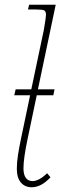

<svg xmlns="http://www.w3.org/2000/svg" viewBox="-20 -780 258 810"><path d="M140 -403H210L205 -378H135L96 -192Q79 -111 79 -70Q79 -43 89 -29.5Q99 -16 117 -16Q144 -16 179 -49L193 -32Q154 10 114 10Q85 10 68 -10Q51 -30 51 -69Q51 -95 56 -127Q61 -159 68 -192L107 -378H40L46 -403H112L165 -654Q174 -708 174 -717Q174 -732 166.5 -736Q159 -740 131 -740H98L103 -760H215Z"/></svg>

Font: Noto Serif NarrowThin
Style: Italic
Weight: 250
Width: 4
Italic angle: -12°
Designer: Monotype Design Team
Foundry: Monotype Imaging Inc.
Version: Version 1.001